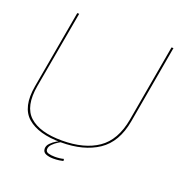

<svg xmlns="http://www.w3.org/2000/svg" viewBox="-136 -800 994 1026"><g transform="rotate(20 361.0 -287.0)"><path d="M284.5 4.5Q156 4.5 93 -50.2Q30 -105 52 -230L130.5 -674.5H141.5L63.5 -235.5Q42 -113 100.8 -59.8Q159.5 -6.5 286 -6.5Q412.5 -6.5 490 -59.8Q567.5 -113 589.5 -235.5L666.5 -674.5H677.5L599.5 -230Q577.5 -105 495.2 -50.2Q413 4.5 284.5 4.5ZM275.5 100Q250.5 100 232.5 92.5Q214.5 85 214.5 64.5Q214.5 48 228.8 33.5Q243 19 259 10Q275 1 280 0H290.5Q287 1.5 271.2 11Q255.5 20.5 241.5 34.5Q227.5 48.5 227.5 64Q227.5 78.5 242.8 83.2Q258 88 279.5 88Q309 88 330 82L331.5 93.5Q324 95.5 308.5 97.8Q293 100 275.5 100Z"/></g></svg>

Font: Anybody ExtraExpanded Thin
Style: Italic
Weight: 100
Width: 8
Italic angle: -10°
Designer: Tyler Finck
Foundry: Etcetera Type Company
Version: Version 1.010; ttfautohint (v1.8.3) -l 8 -r 50 -G 200 -x 14 